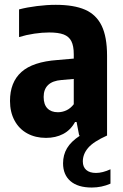

<svg xmlns="http://www.w3.org/2000/svg" viewBox="-20 -576 521 816"><path d="M449.5 143.5V204.5Q412 221 370 221Q311 221 279.5 193.8Q248 166.5 248 118Q248 82.5 264.8 54Q281.5 25.5 320.5 0H316.5L305.5 -57.5H299Q280 -23 248.2 -6.5Q216.5 10 175.5 10Q130.5 10 95.8 -9Q61 -28 41.8 -63.8Q22.5 -99.5 22.5 -147Q22.5 -226.5 71 -270Q119.5 -313.5 224.5 -321L293.5 -327V-345.5Q293.5 -381 283.2 -401Q273 -421 250.5 -429.5Q228 -438 189 -438Q159.5 -438 125.8 -433Q92 -428 61 -418.5V-536Q95 -545 137 -550.2Q179 -555.5 217 -555.5Q294 -555.5 341.5 -534.8Q389 -514 412 -466.8Q435 -419.5 435 -339V0Q377 26 354.5 52.5Q332 79 332 110Q332 133.5 346.5 146.2Q361 159 388 159Q415.5 159 449.5 143.5ZM293.5 -133V-240.5L241.5 -236Q203.5 -233 184.5 -214.8Q165.5 -196.5 165.5 -164Q165.5 -132 181.5 -115.5Q197.5 -99 226 -99Q244.5 -99 262 -107Q279.5 -115 293.5 -133Z"/></svg>

Font: Encode Sans Condensed
Style: Bold
Weight: 700
Width: 3
Designer: Multiple Designers
Foundry: Impallari Type
Version: Version 2.000